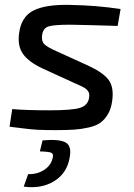

<svg xmlns="http://www.w3.org/2000/svg" viewBox="-20 -521 548 785"><path d="M283 -182 152 -242Q97 -268 74 -300.5Q51 -333 58 -384Q66 -451 115 -477Q164 -503 264 -501Q377 -499 473 -484L461 -415Q334 -419 267 -420Q201 -420 178.5 -413Q156 -406 152 -377Q149 -352 161.5 -340Q174 -328 210 -312L342 -252Q402 -224 424 -194.5Q446 -165 439 -111Q435 -78 422 -55.5Q409 -33 391.5 -20Q374 -7 343.5 0Q313 7 283.5 9Q254 11 208 11Q160 11 132.5 9.5Q105 8 71.5 3.5Q38 -1 19 -3L30 -75Q86 -70 183 -70Q275 -70 307 -80Q339 -90 344 -120Q345 -125 345 -130Q345 -135 344.5 -138.5Q344 -142 341.5 -145.5Q339 -149 337.5 -151.5Q336 -154 332 -157Q328 -160 325 -162Q322 -164 316 -167Q310 -170 306.5 -171.5Q303 -173 295.5 -176.5Q288 -180 283 -182ZM143 98 154 53Q221 47 247.5 61Q274 75 265 122Q255 186 202.5 219Q150 252 77 242L95 191Q133 192 161.5 173Q190 154 196 122Q199 108 189.5 103.5Q180 99 143 98Z"/></svg>

Font: Exo 2.0 Medium
Style: Italic
Weight: 500
Italic angle: -8°
Designer: Natanael Gama
Version: Version 1.001;PS 001.001;hotconv 1.0.70;makeotf.lib2.5.58329